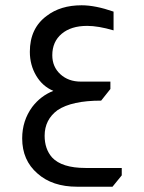

<svg xmlns="http://www.w3.org/2000/svg" viewBox="-20 -707 546 727"><path d="M182 -363Q141 -380 117 -420.5Q93 -461 93 -511Q93 -600 157 -647Q209 -687 289 -687Q341 -687 410 -663V-592Q352 -609 310 -609Q249 -609 213.5 -579Q178 -549 178 -498Q178 -454 208.5 -426Q239 -398 286 -398H398V-370L363 -326Q252 -326 198 -290Q149 -254 149 -193Q149 -143 177 -111Q214 -71 304 -71H441V-43L406 0H272Q178 0 122 -50Q64 -100 64 -183Q64 -250 102 -302Q134 -344 182 -363Z"/></svg>

Font: Almarai
Style: Regular
Weight: 400
Designer: Boutros International 2019
Foundry: Created by Boutros International 2019
Version: Version 1.10